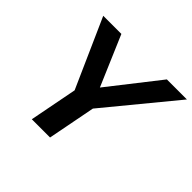

<svg xmlns="http://www.w3.org/2000/svg" viewBox="-163 -878 1068 1068"><g transform="rotate(45 371.0 -344.0)"><path d="M353.5 0H210L264.6 -282.2L84 -688H226.6L353 -392.6L584.5 -688H742.2L408.2 -282.2Z"/></g></svg>

Font: Liberation Sans
Style: Bold Italic
Weight: 700
Italic angle: -12°
Designer: Steve Matteson
Foundry: Ascender Corporation
Version: Version 2.1.5